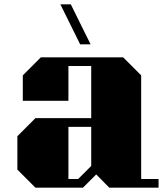

<svg xmlns="http://www.w3.org/2000/svg" viewBox="-20 -864 770 884"><path d="M143 0H362L423 -61L483 0H710V-40H630V-517L547 -600H168L85 -517V-400H295V-560H400V-320H143L60 -237V-83ZM295 -280H400V-100L340 -40H295ZM397 -660 306 -844H258L349 -660Z"/></svg>

Font: Kumar One
Style: Regular
Weight: 400
Designer: Parimal Parmar
Foundry: Indian Type Foundry
Version: Version 1.001;PS 1.001;hotconv 1.0.88;makeotf.lib2.5.647800